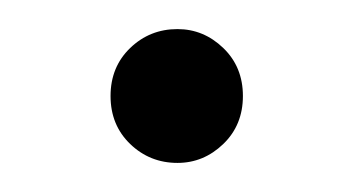

<svg xmlns="http://www.w3.org/2000/svg" viewBox="-20 -108 243 132"><path d="M102 4Q83 4 69.5 -9Q56 -22 56 -42Q56 -62 69.5 -75Q83 -88 102 -88Q120 -88 133.5 -75Q147 -62 147 -42Q147 -22 133.5 -9Q120 4 102 4Z"/></svg>

Font: Montserrat-Alt1 Light
Style: Regular
Weight: 300
Designer: Differentunic
Foundry: Differentunic
Version: Version 7.222